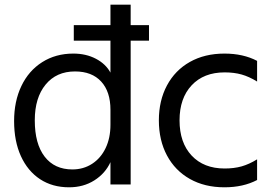

<svg xmlns="http://www.w3.org/2000/svg" viewBox="-20 -785 1162 817"><path d="M40 -270Q40 -354 71 -419Q102 -484 159.5 -520.5Q217 -557 292 -557Q346 -557 388 -535Q430 -513 450 -476V-612H294V-678H450V-765H536V-678H614V-612H536V0H450V-95Q428 -47 381.5 -17.5Q335 12 274 12Q203 12 150.5 -22.5Q98 -57 69 -120.5Q40 -184 40 -270ZM288 -64Q335 -64 372 -88Q409 -112 429.5 -155Q450 -198 450 -254V-318Q450 -395 410.5 -438Q371 -481 299 -481Q220 -481 174 -425Q128 -369 128 -273Q128 -173 170 -118.5Q212 -64 288 -64Z M656 -273Q656 -357 690.5 -421.5Q725 -486 788 -521.5Q851 -557 935 -557Q1015 -557 1074 -526V-438Q1040 -459 1008 -468Q976 -477 936 -477Q847 -477 795.5 -422Q744 -367 744 -273Q744 -178 795.5 -123Q847 -68 936 -68Q976 -68 1008 -77Q1040 -86 1074 -107V-19Q1015 12 935 12Q851 12 788 -23.5Q725 -59 690.5 -123.5Q656 -188 656 -273Z"/></svg>

Font: Application
Style: Regular
Weight: 400
Designer: Wei Huang
Foundry: Wei Huang
Version: Version 0.012